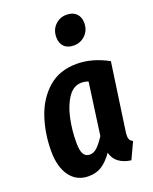

<svg xmlns="http://www.w3.org/2000/svg" viewBox="-151 -883 782 983"><g transform="rotate(-20 240.5 -392.0)"><path d="M467 -499 416 -142Q413 -124 413 -111Q413 -98 417.5 -90Q422 -82 434 -76L392 14Q353 9 326.5 -10Q300 -29 291 -64Q263 -24 232.5 -4Q202 16 160 16Q95 16 58.5 -34Q22 -84 22 -170Q22 -266 50.5 -351.5Q79 -437 140.5 -491.5Q202 -546 297 -546Q381 -546 467 -499ZM158 -168Q158 -124 169 -105Q180 -86 203 -86Q225 -86 244 -104.5Q263 -123 285 -157L324 -440Q305 -447 287 -447Q244 -447 215 -405.5Q186 -364 172 -300Q158 -236 158 -168ZM246 -709Q246 -749 271.5 -774.5Q297 -800 334 -800Q368 -800 387 -781Q406 -762 406 -730Q406 -690 380 -664.5Q354 -639 317 -639Q283 -639 264.5 -658Q246 -677 246 -709Z"/></g></svg>

Font: Fira Sans Extra Condensed SemiBold
Style: Italic
Weight: 600
Width: 3
Italic angle: -8°
Designer: Carrois Corporate & Edenspiekermann AG
Foundry: Carrois Corporate GbR & Edenspiekermann AG
Version: Version 4.203